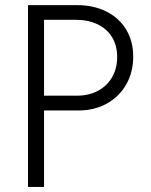

<svg xmlns="http://www.w3.org/2000/svg" viewBox="-20 -740 596 760"><path d="M90.8 -719.7H284.7Q350.1 -719.7 400.6 -694.6Q451.2 -669.4 479.2 -623.3Q507.3 -577.1 507.3 -515.6Q507.3 -455.6 480.5 -407.2Q453.6 -358.9 404.3 -330.8Q355 -302.7 290.5 -302.7H154.3V0H90.8ZM284.7 -361.3Q332 -361.3 367.9 -380.6Q403.8 -399.9 423.8 -434.6Q443.8 -469.2 443.8 -514.6Q443.8 -559.6 423.6 -592.8Q403.3 -626 366.2 -643.8Q329.1 -661.6 279.8 -661.6H154.3V-361.3Z"/></svg>

Font: Reddit Sans Light
Style: Regular
Weight: 300
Designer: Stephen Hutchings
Foundry: Reddit
Version: Version 1.013